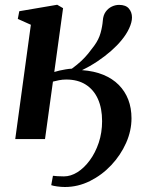

<svg xmlns="http://www.w3.org/2000/svg" viewBox="-20 -570 622 787"><path d="M42.5 0 106.5 -468.5 53 -492.5 59 -524 214.5 -550.5 238.5 -536.5 202.5 -275Q211.5 -278 224 -280.8Q236.5 -283.5 249.8 -285.8Q263 -288 274.5 -288.5Q297 -305 313 -320Q329 -335 341.8 -350.8Q354.5 -366.5 366.5 -383Q385 -408.5 392.2 -434.8Q399.5 -461 401.5 -486Q403 -507.5 413.2 -521.8Q423.5 -536 438.2 -543Q453 -550 468 -550Q495.5 -550 508.2 -535Q521 -520 521 -498.5Q521 -479 509.5 -454Q498 -429 478 -405Q460.5 -383.5 435.2 -361.2Q410 -339 379.8 -318.8Q349.5 -298.5 316 -282.5Q365.5 -279 403.2 -263.5Q441 -248 466.8 -222Q492.5 -196 505.8 -161.5Q519 -127 519 -85Q519 -34 496.8 16Q474.5 66 436.2 106.8Q398 147.5 348.8 172Q299.5 196.5 246 196.5Q231 196.5 214.5 194.2Q198 192 190 189L197 150.5Q204.5 151.5 215.5 152.2Q226.5 153 242 153Q270 153 297.5 135.8Q325 118.5 348 87.2Q371 56 384.8 14.8Q398.5 -26.5 398.5 -73.5Q398.5 -126 381.5 -164Q364.5 -202 331.8 -223Q299 -244 251.5 -244Q236 -244 222 -241.2Q208 -238.5 197 -235.5L164.5 0Z"/></svg>

Font: Merriweather 60pt SemiBold
Style: Italic
Weight: 600
Italic angle: -7.8°
Version: Version 2.101